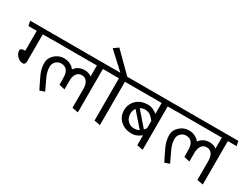

<svg xmlns="http://www.w3.org/2000/svg" viewBox="-78 -1666 3157 2404"><g transform="rotate(30 1501.0 -463.5)"><path d="M338 -611H211V-222Q211 -199 202 -185Q193 -171 175 -171Q127 -171 91.5 -209.5Q56 -248 56 -284Q56 -311 77 -317.5Q98 -324 124 -324V-611H3Q0 -628 -3.5 -645.5Q-7 -663 -11 -680H324Z M993 0V-285Q991 -342 965.5 -377.5Q940 -413 891 -413Q842 -413 816.5 -374Q791 -335 791 -273V-150L708 -168L707 -273Q707 -335 680.5 -372.5Q654 -410 595 -411Q550 -411 519 -379Q488 -347 488 -307Q488 -236 516.5 -173Q545 -110 596 -4L526 20Q477 -76 441.5 -153Q406 -230 406 -314Q406 -381 462 -433Q518 -485 595 -486Q644 -485 683 -466Q722 -447 747 -413Q771 -448 808.5 -467Q846 -486 892 -486Q921 -486 947.5 -477.5Q974 -469 993 -453V-612H332L317 -680H1192L1207 -612H1080V16Z M1185 -680H1293L1055 -899Q1072 -910 1089.5 -922.5Q1107 -935 1124 -947L1393 -680H1510Q1514 -663 1518.5 -645.5Q1523 -628 1527 -611H1399V16L1312 0V-611H1199Q1196 -628 1192.5 -645.5Q1189 -663 1185 -680Z M1930 0V-144Q1907 -124 1871.5 -107Q1836 -90 1792 -90Q1698 -90 1632.5 -147Q1567 -204 1567 -298Q1567 -386 1629 -446.5Q1691 -507 1792 -507Q1836 -507 1871.5 -490.5Q1907 -474 1930 -453V-611H1519Q1516 -628 1512.5 -645.5Q1509 -663 1505 -680H2129L2144 -611H2017V16ZM1930 -351Q1911 -377 1879 -406.5Q1847 -436 1789 -436Q1772 -436 1755.5 -431Q1739 -426 1725 -417Q1769 -366 1814 -314.5Q1859 -263 1903 -212Q1911 -220 1918 -229Q1925 -238 1930 -246ZM1684 -383Q1671 -366 1664 -345Q1657 -324 1657 -299Q1657 -239 1695 -200Q1733 -161 1789 -161Q1811 -161 1829.5 -166.5Q1848 -172 1863 -179Z M2799 0V-285Q2797 -342 2771.5 -377.5Q2746 -413 2697 -413Q2648 -413 2622.5 -374Q2597 -335 2597 -273V-150L2514 -168L2513 -273Q2513 -335 2486.5 -372.5Q2460 -410 2401 -411Q2356 -411 2325 -379Q2294 -347 2294 -307Q2294 -236 2322.5 -173Q2351 -110 2402 -4L2332 20Q2283 -76 2247.5 -153Q2212 -230 2212 -314Q2212 -381 2268 -433Q2324 -485 2401 -486Q2450 -485 2489 -466Q2528 -447 2553 -413Q2577 -448 2614.5 -467Q2652 -486 2698 -486Q2727 -486 2753.5 -477.5Q2780 -469 2799 -453V-612H2138L2123 -680H2998L3013 -612H2886V16Z"/></g></svg>

Font: Palanquin
Style: Regular
Weight: 400
Designer: Pria Ravichandran
Version: Version 1.0.4